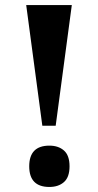

<svg xmlns="http://www.w3.org/2000/svg" viewBox="-20 -734 389 762"><path d="M84 -714H265L201 -235H148ZM96 -74Q96 -156 176 -156Q212 -156 234 -136.5Q256 -117 256 -74Q256 -31 234 -11.5Q212 8 176 8Q96 8 96 -74Z"/></svg>

Font: Noto Serif CondBlack
Style: Regular
Weight: 900
Width: 3
Designer: Monotype Design Team
Foundry: Monotype Imaging Inc.
Version: Version 1.001